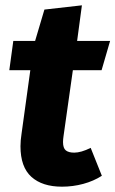

<svg xmlns="http://www.w3.org/2000/svg" viewBox="-20 -685 434 722"><path d="M363 -24Q332 -4 293 6.5Q254 17 213 17Q139 17 98 -20Q57 -57 57 -135Q57 -146 58 -157.5Q59 -169 61 -182L94 -421H15L30 -531H112L147 -649L288 -665L270 -531H394L362 -421H254L219 -174Q218 -167 217.5 -161.5Q217 -156 217 -151Q217 -128 227.5 -119.5Q238 -111 259 -111Q285 -111 321 -129Z"/></svg>

Font: Szlgxwxxxixliatcpuztgldltzi
Style: Regular
Weight: 700
Italic angle: -8°
Designer: Carrois Corporate & Edenspiekermann
Foundry: Carrois Corporate GbR & Edenspiekermann AG
Version: Version 2.001